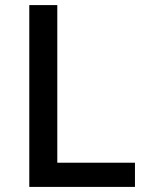

<svg xmlns="http://www.w3.org/2000/svg" viewBox="-20 -734 578 754"><path d="M95 0V-714H205V-95H510V0Z"/></svg>

Font: Noto Traditional Nushu Medium
Style: Regular
Weight: 500
Version: Version 2.003